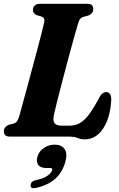

<svg xmlns="http://www.w3.org/2000/svg" viewBox="-21 -720 629 1012"><path d="M339.5 0H32Q12.5 0 5.8 -8Q-1 -16 -0.5 -28.5Q-0.5 -40.5 6.8 -49Q14 -57.5 24.5 -62L50.5 -68.5Q62.5 -72.5 68.8 -81Q75 -89.5 80.5 -108Q85.5 -126.5 96.2 -165Q107 -203.5 120.5 -253.8Q134 -304 148.5 -357.5Q163 -411 176 -460.5Q189 -510 198.8 -547.5Q208.5 -585 212 -602Q217 -626 198.5 -632.5L173 -640Q152.5 -649.5 152.5 -666.5Q152.5 -681.5 162.2 -690.8Q172 -700 190.5 -700H438.5Q457.5 -700 464 -692Q470.5 -684 470.5 -671.5Q470.5 -659.5 463.2 -651Q456 -642.5 446 -638.5L418 -631Q408 -628 401.8 -620.8Q395.5 -613.5 390.5 -596Q380.5 -563.5 365.8 -510Q351 -456.5 334.5 -394.8Q318 -333 303 -274.8Q288 -216.5 277 -173Q266 -129.5 263 -114Q256.5 -82.5 267 -70Q277.5 -57.5 303.5 -57.5H344.5Q374.5 -57.5 398.5 -70.5Q422.5 -83.5 446 -114Q469.5 -144.5 498 -197.5Q508 -218 517.8 -226.2Q527.5 -234.5 538 -234.5Q553 -234.5 559.2 -223.8Q565.5 -213 565.5 -195Q560.5 -100.5 522.8 -43Q485 14.5 426 14.5Q405 14.5 388 7.2Q371 0 339.5 0ZM224 165.5Q192 165.5 180.5 149Q169 132.5 176 107Q183.5 78.5 209.5 60.5Q235.5 42.5 266.5 42.5Q302.5 42.5 319 65Q335.5 87.5 324 131Q294 244 168 270.5Q139 277 140.5 255.5Q141.5 236 166 230Q208.5 221.5 229.2 206.2Q250 191 254 177Q257 165.5 243 165.5Z"/></svg>

Font: Fraunces 72pt Soft
Style: Bold Italic
Weight: 700
Italic angle: -16°
Version: Version 1.000;[b76b70a41]